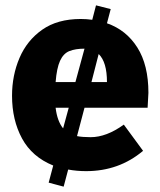

<svg xmlns="http://www.w3.org/2000/svg" viewBox="-20 -622 597 718"><path d="M218 76 162 61 179 -3Q100 -35 62.5 -104Q25 -173 25 -264Q25 -340 53 -405.5Q81 -471 138 -511Q195 -551 282 -551Q304 -551 325 -548L339 -602L394 -588L380 -535Q452 -510 493.5 -444.5Q535 -379 535 -275L532 -219H296L268 -113Q288 -109 319 -109Q378 -109 443 -156L515 -58Q425 18 302 18Q267 18 235 12ZM262 -315 296 -440Q262 -440 239.5 -431Q217 -422 204.5 -394.5Q192 -367 188 -315ZM380 -315Q380 -390 349 -420L322 -315ZM216 -142 237 -219H188Q194 -169 216 -142Z"/></svg>

Font: Trujillo ExtraBold
Style: Regular
Weight: 800
Designer: Fira Sans original fonts by bBox Type GmbH, Carrois Corporate GbR, & Edenspiekermann AG / Changes by Cristiano Sobral
Foundry: Fira Sans original fonts by bBox Type GmbH, Carrois Corporate GbR, & Edenspiekermann AG / Changes by Cristiano Sobral
Version: Version 4.301;July 28, 2020;FontCreator 13.0.0.2655 64-bit